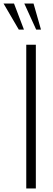

<svg xmlns="http://www.w3.org/2000/svg" viewBox="-72 -1062 298 1082"><path d="M76 0V-810H130V0ZM34 -895 -52 -1042H7L63 -895ZM132 -895 65 -1042H117L159 -895Z"/></svg>

Font: Oswald ExtraLight
Style: Regular
Weight: 250
Designer: Vernon Adams
Foundry: Vernon Adams
Version: Version 4.103;gftools[0.9.33.dev8+g029e19f]